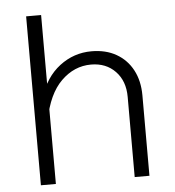

<svg xmlns="http://www.w3.org/2000/svg" viewBox="-52 -782 755 830"><g transform="rotate(-5 325.0 -366.5)"><path d="M499 0V-348Q499 -417 458.5 -459Q418 -501 353 -501Q280 -501 223.5 -445.5Q167 -390 146 -278L133 -377Q160 -464 221.5 -511Q283 -558 360 -558Q422 -558 467.5 -532Q513 -506 538 -459Q563 -412 563 -349V0ZM92 0V-733H157V0Z"/></g></svg>

Font: Azeret Mono Thin ExtraLight
Style: Regular
Weight: 250
Version: Version 1.002